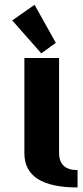

<svg xmlns="http://www.w3.org/2000/svg" viewBox="-20 -782 352 811"><path d="M126 -761.7 215.8 -601.1 154.3 -556.6 31.7 -695.8ZM307.6 9.8Q83 9.8 83 -134.8V-537.1H229.5V-136.7Q229.5 -63.5 307.6 -63.5Z"/></svg>

Font: Klaudia
Style: Bold
Weight: 700
Designer: Wojciech Kalinowski "wmk69" (wmk69@o2.pl)
Foundry: Wojciech Kalinowski "wmk69" (wmk69@o2.pl)
Version: Version 3.1.0; 2021-05-10